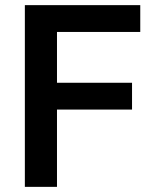

<svg xmlns="http://www.w3.org/2000/svg" viewBox="-20 -727 608 747"><path d="M76.7 -707H525.7V-602.7H201.7V-405H493.7V-300.7H201.7V0H76.7Z"/></svg>

Font: 42dot Sans Light
Style: Regular
Weight: 300
Designer: 42dot
Version: Version 1.000